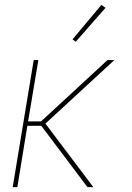

<svg xmlns="http://www.w3.org/2000/svg" viewBox="-20 -766 540 786"><path d="M338 0 149 -251H92L51 0H32L118 -520H137L95 -269H148L420 -520H448L166 -260L362 0ZM290 -595 277 -605 395 -746 412 -734Z"/></svg>

Font: Iosevka Thin
Style: Italic
Weight: 100
Italic angle: -9°
Monospace: yes
Designer: Belleve Invis
Foundry: Belleve Invis
Version: Version 32.5.0; ttfautohint (v1.8.4)